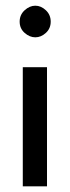

<svg xmlns="http://www.w3.org/2000/svg" viewBox="-20 -654 245 674"><path d="M145 0H60V-418H145ZM66.5 -538.5Q49 -554 49 -578Q49 -602 66.5 -618Q84 -634 104 -634Q124 -634 141 -618Q158 -602 158 -578Q158 -554 141 -538.5Q124 -523 104 -523Q84 -523 66.5 -538.5Z"/></svg>

Font: JosefinSans
Style: SemiBold
Weight: 600
Designer: Santiago Orozco
Foundry: Typemade
Version: Version 1.0 ; ttfautohint (v1.3)